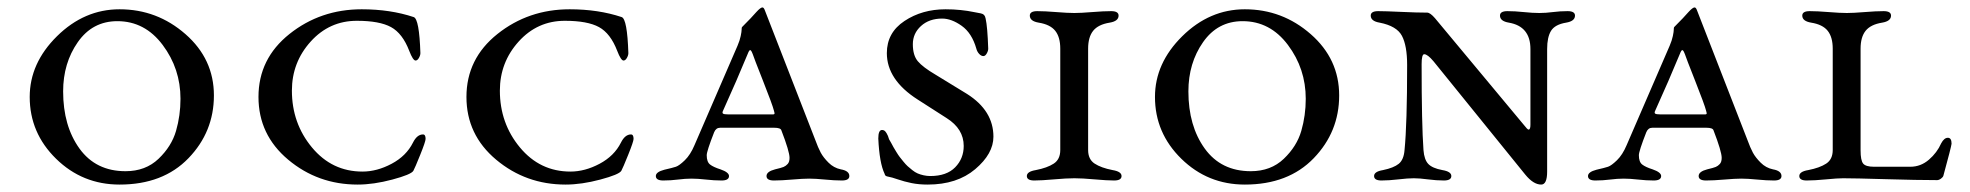

<svg xmlns="http://www.w3.org/2000/svg" viewBox="-20 -483 5305 517"><path d="M60 -222Q60 -313 133.5 -385.5Q207 -458 302 -458Q403 -458 479.5 -391Q556 -324 556 -226Q556 -128 487.5 -57Q419 14 302 14Q202 14 131 -55.5Q60 -125 60 -222ZM296 -426Q229 -426 189.5 -369.5Q150 -313 150 -237Q150 -144 194 -83Q238 -22 318 -22Q372 -22 407 -55.5Q442 -89 454 -130.5Q466 -172 466 -217Q466 -298 418 -362Q370 -426 296 -426Z M954 -458Q1031 -458 1094 -437Q1109 -432 1112 -340Q1112 -334 1108 -327Q1104 -320 1099 -320Q1092 -320 1082 -346Q1064 -393 1033 -410Q1002 -427 941 -427Q867 -427 816.5 -371Q766 -315 766 -239Q766 -151 820 -86Q874 -21 956 -21Q995 -21 1034.5 -42Q1074 -63 1092 -99Q1103 -121 1119 -121Q1126 -121 1126 -109Q1126 -102 1111.5 -66Q1097 -30 1093 -23Q1087 -13 1036.5 0.5Q986 14 943 14Q836 14 756 -53Q676 -120 676 -222Q676 -325 759.5 -391.5Q843 -458 954 -458Z M1514 -458Q1591 -458 1654 -437Q1669 -432 1672 -340Q1672 -334 1668 -327Q1664 -320 1659 -320Q1652 -320 1642 -346Q1624 -393 1593 -410Q1562 -427 1501 -427Q1427 -427 1376.5 -371Q1326 -315 1326 -239Q1326 -151 1380 -86Q1434 -21 1516 -21Q1555 -21 1594.5 -42Q1634 -63 1652 -99Q1663 -121 1679 -121Q1686 -121 1686 -109Q1686 -102 1671.5 -66Q1657 -30 1653 -23Q1647 -13 1596.5 0.5Q1546 14 1503 14Q1396 14 1316 -53Q1236 -120 1236 -222Q1236 -325 1319.5 -391.5Q1403 -458 1514 -458Z M1993 -337Q1965 -269 1927 -185Q1924 -179 1927 -177Q1930 -175 1940 -175H2056Q2060 -175 2062 -175Q2064 -175 2065 -176Q2066 -177 2065.5 -179Q2065 -181 2064 -185Q2060 -201 2034.5 -265.5Q2009 -330 2007 -337Q2004 -345 2002 -347Q2000 -349 1998 -347Q1996 -345 1993 -337ZM2244 -27Q2267 -23 2267 -9Q2267 3 2247 3Q2227 3 2201.5 0.5Q2176 -2 2159 -2Q2142 -2 2113 0.5Q2084 3 2064 3Q2044 3 2044 -9Q2044 -21 2067 -27Q2084 -31 2090 -33.5Q2096 -36 2101 -41.5Q2106 -47 2106 -58Q2106 -75 2084 -132Q2082 -139 2065 -139H1919Q1908 -139 1903 -127Q1883 -76 1883 -65Q1883 -47 1892 -40Q1901 -33 1920 -27Q1943 -19 1943 -9Q1943 3 1923 3Q1903 3 1881 0.5Q1859 -2 1842 -2Q1825 -2 1805.5 0.5Q1786 3 1766 3Q1746 3 1746 -9Q1746 -20 1769 -26Q1791 -31 1800 -34Q1809 -37 1824 -51.5Q1839 -66 1850 -92L1966 -360Q1972 -374 1974.5 -386Q1977 -398 1977 -403.5Q1977 -409 1978 -410Q2005 -437 2017 -451Q2028 -463 2033 -463Q2037 -463 2040 -454L2175 -107Q2183 -85 2190 -72Q2197 -59 2211 -45Q2225 -31 2244 -27Z M2485 -9Q2529 -9 2552 -32.5Q2575 -56 2575 -90Q2575 -136 2529 -165L2451 -215Q2368 -268 2368 -340Q2368 -395 2415.5 -426.5Q2463 -458 2526 -458Q2547 -458 2566.5 -456Q2586 -454 2602.5 -450.5Q2619 -447 2621 -447Q2632 -445 2634 -433Q2639 -411 2641 -352Q2641 -346 2637 -339Q2633 -332 2628 -332Q2622 -332 2616.5 -338Q2611 -344 2609 -352Q2597 -394 2569.5 -413.5Q2542 -433 2517 -433Q2482 -433 2460 -413Q2438 -393 2438 -364Q2438 -334 2451.5 -318Q2465 -302 2499 -282L2584 -230Q2655 -185 2655 -115Q2655 -69 2606 -27.5Q2557 14 2478 14Q2454 14 2434.5 10Q2415 6 2397.5 0Q2380 -6 2373 -7Q2368 -8 2366 -9Q2364 -10 2363 -12L2362 -15Q2348 -44 2345 -110Q2345 -133 2355 -133Q2360 -133 2363.5 -129.5Q2367 -126 2371 -117L2374 -108Q2375 -107 2379.5 -98.5Q2384 -90 2386 -86.5Q2388 -83 2393.5 -74Q2399 -65 2402.5 -60.5Q2406 -56 2412.5 -48Q2419 -40 2424 -35.5Q2429 -31 2436.5 -25Q2444 -19 2451 -16Q2458 -13 2467 -11Q2476 -9 2485 -9Z M2765 3Q2745 3 2745 -9Q2745 -21 2769 -25Q2800 -31 2817.5 -42.5Q2835 -54 2835 -79V-352Q2835 -383 2821.5 -400Q2808 -417 2777 -422Q2753 -426 2753 -441Q2753 -453 2773 -453Q2793 -453 2824 -450.5Q2855 -448 2873 -448Q2890 -448 2921 -450.5Q2952 -453 2972 -453Q2992 -453 2992 -441Q2992 -426 2968 -422Q2937 -417 2923.5 -400Q2910 -383 2910 -352V-79Q2910 -54 2927.5 -42.5Q2945 -31 2976 -25Q3000 -21 3000 -9Q3000 3 2980 3Q2961 3 2927.5 0Q2894 -3 2873 -3Q2852 -3 2818 0Q2784 3 2765 3Z M3090 -222Q3090 -313 3163.5 -385.5Q3237 -458 3332 -458Q3433 -458 3509.5 -391Q3586 -324 3586 -226Q3586 -128 3517.5 -57Q3449 14 3332 14Q3232 14 3161 -55.5Q3090 -125 3090 -222ZM3326 -426Q3259 -426 3219.5 -369.5Q3180 -313 3180 -237Q3180 -144 3224 -83Q3268 -22 3348 -22Q3402 -22 3437 -55.5Q3472 -89 3484 -130.5Q3496 -172 3496 -217Q3496 -298 3448 -362Q3400 -426 3326 -426Z M4146 -351V-21Q4146 14 4130 14Q4109 14 4087 -13L3840 -318Q3824 -337 3815 -337Q3808 -337 3808 -310Q3808 -149 3813 -79Q3815 -53 3826 -41.5Q3837 -30 3864 -25Q3888 -21 3888 -9Q3888 3 3868 3Q3848 3 3825 0Q3802 -3 3787 -3Q3771 -3 3745.5 0Q3720 3 3700 3Q3680 3 3680 -9Q3680 -21 3704 -25Q3733 -31 3746.5 -42Q3760 -53 3762 -79Q3769 -149 3769 -308Q3769 -360 3755 -386.5Q3741 -413 3695 -422Q3671 -426 3671 -441Q3671 -453 3691 -453Q3710 -453 3753 -451Q3796 -449 3823 -449Q3831 -449 3844 -434L4083 -147Q4093 -134 4096 -134Q4101 -134 4101 -147V-351Q4101 -412 4043 -422Q4019 -426 4019 -441Q4019 -453 4039 -453Q4059 -453 4083 -450.5Q4107 -448 4125 -448Q4142 -448 4161.5 -450.5Q4181 -453 4201 -453Q4221 -453 4221 -441Q4221 -426 4197 -422Q4167 -417 4156.5 -400Q4146 -383 4146 -351Z M4503 -337Q4475 -269 4437 -185Q4434 -179 4437 -177Q4440 -175 4450 -175H4566Q4570 -175 4572 -175Q4574 -175 4575 -176Q4576 -177 4575.5 -179Q4575 -181 4574 -185Q4570 -201 4544.5 -265.5Q4519 -330 4517 -337Q4514 -345 4512 -347Q4510 -349 4508 -347Q4506 -345 4503 -337ZM4754 -27Q4777 -23 4777 -9Q4777 3 4757 3Q4737 3 4711.5 0.5Q4686 -2 4669 -2Q4652 -2 4623 0.5Q4594 3 4574 3Q4554 3 4554 -9Q4554 -21 4577 -27Q4594 -31 4600 -33.5Q4606 -36 4611 -41.5Q4616 -47 4616 -58Q4616 -75 4594 -132Q4592 -139 4575 -139H4429Q4418 -139 4413 -127Q4393 -76 4393 -65Q4393 -47 4402 -40Q4411 -33 4430 -27Q4453 -19 4453 -9Q4453 3 4433 3Q4413 3 4391 0.5Q4369 -2 4352 -2Q4335 -2 4315.5 0.5Q4296 3 4276 3Q4256 3 4256 -9Q4256 -20 4279 -26Q4301 -31 4310 -34Q4319 -37 4334 -51.5Q4349 -66 4360 -92L4476 -360Q4482 -374 4484.5 -386Q4487 -398 4487 -403.5Q4487 -409 4488 -410Q4515 -437 4527 -451Q4538 -463 4543 -463Q4547 -463 4550 -454L4685 -107Q4693 -85 4700 -72Q4707 -59 4721 -45Q4735 -31 4754 -27Z M4990 -78Q4990 -51 4997 -42.5Q5004 -34 5026 -34H5124Q5152 -34 5174 -53Q5196 -72 5207 -97Q5215 -112 5225 -112Q5235 -112 5235 -96Q5234 -87 5213 -10Q5212 -6 5206.5 -2Q5201 2 5196 2Q5143 2 5058.5 -0.5Q4974 -3 4943 -3Q4928 -3 4897 0Q4866 3 4845 3Q4825 3 4825 -9Q4825 -21 4849 -25Q4880 -31 4897.5 -42.5Q4915 -54 4915 -79V-352Q4915 -383 4901.5 -400Q4888 -417 4857 -422Q4833 -426 4833 -441Q4833 -453 4853 -453Q4873 -453 4904 -450.5Q4935 -448 4953 -448Q4970 -448 5001 -450.5Q5032 -453 5052 -453Q5072 -453 5072 -441Q5072 -426 5048 -422Q5017 -417 5003.5 -400Q4990 -383 4990 -352Z"/></svg>

Font: EB Garamond SC 12
Style: Regular
Weight: 400
Version: Version 0.016 ; ttfautohint (v0.97) -l 8 -r 50 -G 200 -x 0 -